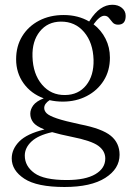

<svg xmlns="http://www.w3.org/2000/svg" viewBox="-20 -520 536 786"><path d="M308 -11Q398 6.5 433.8 36Q469.5 65.5 469.5 113.5Q469.5 171 411 208.2Q352.5 245.5 244 245.5Q131 245.5 79.5 211.5Q28 177.5 28 128.5Q28 90.5 59 59Q90 27.5 162 10Q127.5 -3.5 115.8 -19.2Q104 -35 104 -54.5Q104 -72 116.2 -88.8Q128.5 -105.5 159 -117.5Q107 -136.5 76.5 -179Q46 -221.5 46 -277.5Q46 -331 71 -371.8Q96 -412.5 140 -435.5Q184 -458.5 241 -458.5Q299.5 -458.5 345 -432L348 -436.5Q388.5 -500.5 440 -500.5Q463.5 -500.5 479 -487.8Q494.5 -475 494.5 -455Q494.5 -419 463.5 -419Q449 -419 441 -428.2Q433 -437.5 426 -446.5Q419 -455.5 407 -455.5Q388.5 -455.5 363 -420.5Q394.5 -396.5 412.2 -361.2Q430 -326 430 -284Q430 -230.5 404.5 -190Q379 -149.5 335.2 -126.8Q291.5 -104 237 -104Q208.5 -104 183 -110Q161 -95.5 161 -78Q161 -66 171.2 -56Q181.5 -46 213 -35.2Q244.5 -24.5 308 -11ZM229 -431.5Q175 -431 143 -391.2Q111 -351.5 113 -288Q115 -217 152 -173.5Q189 -130 246.5 -131Q301 -131.5 332.8 -171Q364.5 -210.5 363 -275Q361 -345.5 324.2 -388.8Q287.5 -432 229 -431.5ZM81.5 117Q81.5 160 120.8 188.5Q160 217 253 217Q330 217 370.5 193Q411 169 411 129Q411 98 382.5 77Q354 56 273 40Q226 30.5 193.5 21Q136.5 33.5 109 59.2Q81.5 85 81.5 117Z"/></svg>

Font: Fraunces 72pt Soft Light
Style: Regular
Weight: 300
Version: Version 1.000;[b76b70a41]